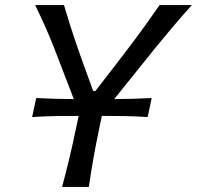

<svg xmlns="http://www.w3.org/2000/svg" viewBox="-20 -733 772 753"><path d="M223.5 0Q239.5 -59.5 252.5 -114.2Q265.5 -169 279.5 -236L288.5 -278.5H286.5Q246.5 -278.5 201 -277.8Q155.5 -277 106 -274L122 -348.5Q161 -346.5 198 -345.5Q235 -344.5 269.5 -344.5L193 -543Q176.5 -585 159.5 -623.8Q142.5 -662.5 118 -713H231Q245.5 -665 256.2 -630.5Q267 -596 277.8 -565Q288.5 -534 301.5 -497L345.5 -376H354L444.5 -493Q474.5 -532 498.8 -564.2Q523 -596.5 548.2 -631.5Q573.5 -666.5 606 -713H732.5Q693 -669.5 657 -626.8Q621 -584 587.5 -543L428 -344.5Q461.5 -344.5 498.5 -345.5Q535.5 -346.5 575 -348.5L559 -274Q511 -277 465.8 -277.8Q420.5 -278.5 380.5 -278.5H379.5L370.5 -236Q356.5 -169 346.8 -114.2Q337 -59.5 328.5 0Z"/></svg>

Font: Commissioner Flair
Style: Italic
Weight: 400
Italic angle: -12°
Designer: Kostas Bartsokas
Foundry: Kostas Bartsokas
Version: Version 1.000; ttfautohint (v1.8.3)